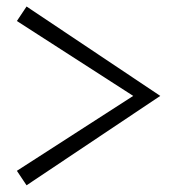

<svg xmlns="http://www.w3.org/2000/svg" viewBox="-20 -654 537 582"><path d="M465.8 -363.3 60.5 -92.3 31.2 -136.2 383.8 -363.3 31.2 -590.3 60.5 -634.3Z"/></svg>

Font: News Cycle
Style: Regular
Weight: 500
Version: Version 0.5.2